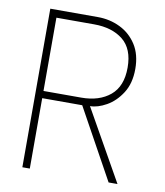

<svg xmlns="http://www.w3.org/2000/svg" viewBox="-77 -724 676 787"><g transform="rotate(10 261.5 -330.0)"><path d="M69 -660H267Q317 -660 359.8 -639.2Q402.5 -618.5 428.8 -577.8Q455 -537 455 -477Q455 -417 429 -376.5Q403 -336 366.5 -315.5Q330 -295 298.5 -295L465 0H428L266.5 -293H100V0H69ZM100 -323H257Q332 -323 377.5 -361Q423 -399 423 -477Q423 -555 377.5 -591.5Q332 -628 257 -628H100Z"/></g></svg>

Font: League Spartan Thin Thin
Style: Regular
Weight: 250
Version: Version 2.002